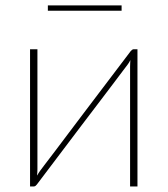

<svg xmlns="http://www.w3.org/2000/svg" viewBox="-20 -670 602 690"><path d="M88 0ZM88 0V-493H114.5V-62.5Q114.5 -50 113 -39Q116 -44 118.8 -48.2Q121.5 -52.5 124 -56Q124.5 -57 139 -76Q153.5 -95 176.5 -125.2Q199.5 -155.5 228.5 -194.2Q257.5 -233 288 -273Q359.5 -367 449.5 -486Q451.5 -488.5 454.5 -490.8Q457.5 -493 460 -493H474V0H447.5V-430.5Q447.5 -436 447.8 -442Q448 -448 448.5 -454Q443.5 -444 438 -437Q437 -436 422.8 -417Q408.5 -398 385.5 -367.5Q362.5 -337 333.2 -298.5Q304 -260 273.5 -220Q202 -126 112.5 -7Q110.5 -4.5 107.8 -2.2Q105 0 102 0ZM152 -650.5H417V-631.5H152Z"/></svg>

Font: Lato Thin
Style: Regular
Weight: 200
Designer: Lukasz Dziedzic
Foundry: tyPoland Lukasz Dziedzic
Version: Version 2.007; 2014-02-27